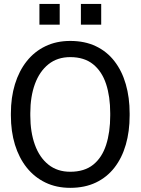

<svg xmlns="http://www.w3.org/2000/svg" viewBox="-20 -925 700 956"><path d="M329.6 10.3Q260.7 10.3 206.1 -16.1Q151.4 -42.5 113 -90.6Q74.7 -138.7 54.4 -204.6Q34.2 -270.5 34.2 -350.1V-360.4Q34.2 -439.5 54.4 -505.6Q74.7 -571.8 113 -620.1Q151.4 -668.5 206.1 -694.8Q260.7 -721.2 329.6 -721.2Q402.3 -721.2 457.5 -694.8Q512.7 -668.5 550 -620.1Q587.4 -571.8 606.4 -505.6Q625.5 -439.5 625.5 -360.4V-350.1Q625.5 -270.5 606.4 -204.6Q587.4 -138.7 550 -90.6Q512.7 -42.5 457.5 -16.1Q402.3 10.3 329.6 10.3ZM329.6 -69.8Q400.4 -69.8 444.1 -105Q487.8 -140.1 508.3 -203.4Q528.8 -266.6 528.8 -350.1V-361.3Q528.8 -444.3 508.1 -507.1Q487.3 -569.8 443.4 -605.2Q399.4 -640.6 329.6 -640.6Q265.6 -640.6 221.2 -605Q176.8 -569.3 153.8 -506.6Q130.9 -443.8 130.9 -361.3V-350.1Q130.9 -267.1 153.8 -203.9Q176.8 -140.6 221.2 -105.2Q265.6 -69.8 329.6 -69.8ZM382.8 -802.2V-905.3H483.9V-802.2ZM176.3 -802.2V-905.3H277.3V-802.2Z"/></svg>

Font: Roboto Slab LO
Style: Regular
Weight: 400
Designer: Google
Version: Version 2.000